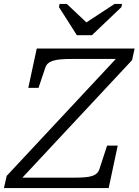

<svg xmlns="http://www.w3.org/2000/svg" viewBox="-45 -957 705 977"><path d="M346 -778H423L573 -921L576 -937H538L364 -823L418 -821L295 -937H258L255 -921ZM33 -53H327Q359 -53 382.5 -54.5Q406 -56 422 -61Q438 -66 447.5 -75Q457 -84 461 -97L500 -216H554L508 0H-25L-11 -62L564 -678L576 -657H320Q288 -657 264.5 -655Q241 -653 225 -648Q209 -643 199 -634Q189 -625 185 -611L151 -510H99L142 -710H640L627 -651L39 -21Z"/></svg>

Font: Roboto Serif 20pt Light
Style: Italic
Weight: 300
Italic angle: -10°
Version: Version 1.007